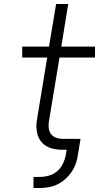

<svg xmlns="http://www.w3.org/2000/svg" viewBox="-20 -755 540 968"><path d="M180 193H149V137H180Q203 137 226.5 130.5Q250 124 268.5 108Q287 92 297.5 69.5Q308 47 312 24L316 0H296Q275 0 255 -3.5Q235 -7 218 -16Q201 -25 188.5 -40Q176 -55 170 -74Q164 -93 163.5 -113.5Q163 -134 167 -155L218 -465H92V-520H227L263 -735H324L289 -520H459V-465H280L227 -146Q224 -128 225.5 -110.5Q227 -93 236.5 -80Q246 -67 262 -61Q278 -55 296 -55H386L373 24Q370 47 362.5 69Q355 91 341.5 111Q328 131 309.5 147.5Q291 164 269.5 174.5Q248 185 225 189Q202 193 180 193Z"/></svg>

Font: Iosevka SS04 Light Oblique
Style: Regular
Weight: 300
Italic angle: -9°
Monospace: yes
Designer: Belleve Invis
Foundry: Belleve Invis
Version: Version 19.0.0; ttfautohint (v1.8.4)